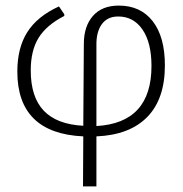

<svg xmlns="http://www.w3.org/2000/svg" viewBox="-20 -482 656 687"><path d="M325 6V185H277L278 6Q42 -5 42 -226Q42 -311 78 -367.5Q114 -424 191 -459L210 -431V-425Q146 -392 118 -346.5Q90 -301 90 -230Q90 -135 136.5 -86Q183 -37 278 -32L280 -325Q280 -388 312.5 -425Q345 -462 405 -462Q483 -462 526.5 -406Q570 -350 570 -248Q570 -128 507 -63.5Q444 1 325 6ZM522 -246Q522 -329 490 -376Q458 -423 403 -423Q364 -423 344 -395Q324 -367 325 -319V-31Q522 -42 522 -246Z"/></svg>

Font: Luna Sans Light
Style: Regular
Weight: 300
Designer: Juan Pablo del Peral
Foundry: Huerta Tipografica
Version: Version 2.001; ttfautohint (v1.5)